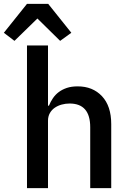

<svg xmlns="http://www.w3.org/2000/svg" viewBox="-56 -976 676 996"><path d="M84 -740H193V-428H198Q206 -448 218.5 -466.5Q231 -485 249 -498.5Q267 -512 291 -520Q315 -528 347 -528Q425 -528 473 -477Q521 -426 521 -332V0H412V-316Q412 -439 305 -439Q284 -439 264 -433.5Q244 -428 228 -417Q212 -406 202.5 -389Q193 -372 193 -350V0H84ZM194 -956 314 -806 256 -764 138 -880 19 -764 -36 -806 84 -956Z"/></svg>

Font: IBM Plex Mono Medium
Style: Regular
Weight: 500
Monospace: yes
Designer: Mike Abbink, Paul van der Laan, Pieter van Rosmalen
Foundry: Bold Monday
Version: Version 2.3